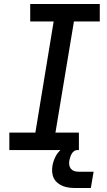

<svg xmlns="http://www.w3.org/2000/svg" viewBox="-20 -755 540 966"><path d="M27 0V-88H158L250 -647H132V-735H482V-647H352L259 -88H377V0ZM362 191Q345 191 328.5 189Q312 187 297.5 181.5Q283 176 270.5 166Q258 156 251 142Q244 128 242.5 111.5Q241 95 244 78Q248 56 258.5 34.5Q269 13 287.5 -3Q306 -19 329 -25.5Q352 -32 374 -32L369 0Q360 0 352.5 5.5Q345 11 340.5 19Q336 27 333.5 35.5Q331 44 329 52Q327 64 328.5 75Q330 86 336.5 94Q343 102 353.5 105.5Q364 109 376 109H451L437 191Z"/></svg>

Font: Iosevka Curly Slab SmBdObl
Style: Regular
Weight: 600
Italic angle: -9°
Monospace: yes
Designer: Belleve Invis
Foundry: Belleve Invis
Version: Version 11.0.0; ttfautohint (v1.8.3)